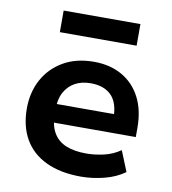

<svg xmlns="http://www.w3.org/2000/svg" viewBox="-81 -786 777 867"><g transform="rotate(10 307.0 -352.5)"><path d="M348 10Q253 10 187 -21.5Q121 -53 87.5 -111.5Q54 -170 54 -251Q54 -325 85.5 -383.5Q117 -442 176 -476.5Q235 -511 317 -511Q391 -511 446 -479.5Q501 -448 531 -390Q561 -332 561 -251V-209H161V-294H462L447 -275Q447 -346 413.5 -379.5Q380 -413 319 -413Q278 -413 247.5 -396.5Q217 -380 199.5 -348Q182 -316 182 -267V-253Q182 -198 201.5 -163.5Q221 -129 259 -113Q297 -97 353 -97Q392 -97 433.5 -106.5Q475 -116 509 -140L547 -46Q507 -17 453 -3.5Q399 10 348 10ZM141 -616V-715H493V-616Z"/></g></svg>

Font: Nunito Sans 7pt
Style: Bold
Weight: 700
Designer: Vernon Adams
Foundry: Vernon Adams
Version: Version 3.101;gftools[0.9.27]